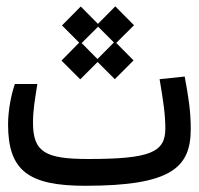

<svg xmlns="http://www.w3.org/2000/svg" viewBox="-20 -583 626 605"><path d="M248.5 2.4C521.5 2.4 581.1 -55.7 581.1 -177.2C581.1 -233.4 573.7 -277.8 562 -341.8L482.9 -333.5C494.6 -264.2 501 -221.7 501 -178.2C501 -103 453.6 -82 258.3 -82C123 -82 84 -103.5 84 -196.3C84 -236.3 89.8 -267.6 97.7 -318.4H26.9C17.1 -291 5.4 -239.3 5.4 -190.9C5.4 -44.9 70.3 2.4 248.5 2.4ZM232.9 -333 287.6 -387.7 341.8 -333.5 400.9 -392.6 346.2 -447.8 402.3 -503.4 343.3 -563 288.6 -507.8 234.4 -562.5 175.3 -502.9 229.5 -448.7 173.8 -392.1ZM287.1 -397 237.3 -447.3 289.1 -499 338.9 -449.2Z"/></svg>

Font: Cascadia Mono PL SemiLight
Style: Regular
Weight: 350
Monospace: yes
Designer: Aaron Bell
Foundry: Saja Typeworks
Version: Version 2404.023